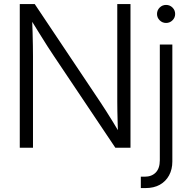

<svg xmlns="http://www.w3.org/2000/svg" viewBox="-20 -748 960 972"><path d="M80.1 0V-727.5H155.8L489.3 -229Q502 -210 518.3 -184.3Q534.7 -158.7 552.2 -130.1Q569.8 -101.6 586.9 -72.3L577.6 -63Q576.7 -91.3 575.7 -123.3Q574.7 -155.3 574.2 -184.8Q573.7 -214.4 573.7 -233.9V-727.5H640.6V0H564L253.4 -463.4Q238.8 -484.9 220.5 -513.4Q202.1 -542 180.2 -577.6Q158.2 -613.3 131.8 -655.8L142.1 -668Q144 -622.1 145 -583.7Q146 -545.4 146.5 -515.1Q147 -484.9 147 -463.9V0ZM789.1 -522.5H852.5V69.8Q852.5 109.4 835.9 139.9Q819.3 170.4 789.1 187.3Q758.8 204.1 716.8 204.1H692.9V146.5H712.4Q748 146.5 768.6 125.2Q789.1 104 789.1 63ZM820.8 -631.8Q801.8 -631.8 788.3 -645.3Q774.9 -658.7 774.9 -677.2Q774.9 -696.3 788.3 -709.7Q801.8 -723.1 820.8 -723.1Q839.8 -723.1 853.3 -709.7Q866.7 -696.3 866.7 -677.2Q866.7 -658.7 853.3 -645.3Q839.8 -631.8 820.8 -631.8Z"/></svg>

Font: Inter 28pt Light
Style: Regular
Weight: 300
Designer: Rasmus Andersson
Foundry: rsms
Version: Version 4.001;git-66647c0bb